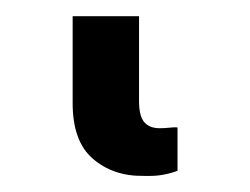

<svg xmlns="http://www.w3.org/2000/svg" viewBox="-20 25 307 236"><path d="M156.2 241.2Q119.1 241.7 94 220Q68.8 198.2 69.3 149.9V44.9H150.9V149.4Q150.9 167.5 157.2 175Q163.6 182.6 176.3 182.6Q182.6 182.6 188.7 181.9Q194.8 181.2 198.2 181.6V234.9Q190.9 237.8 180.9 239.7Q170.9 241.7 156.2 241.2Z"/></svg>

Font: Inter Cardless Tabular Medium
Style: Regular
Weight: 500
Designer: Rasmus Andersson
Foundry: rsms
Version: Version 4.000;git-4fc901f